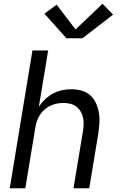

<svg xmlns="http://www.w3.org/2000/svg" viewBox="-20 -1004 640 1024"><path d="M32 0 153 -735H237L187 -434Q201 -456 220.5 -474.5Q240 -493 263.5 -505.5Q287 -518 312 -523Q337 -528 361 -528Q389 -528 415.5 -520.5Q442 -513 461.5 -495.5Q481 -478 492 -453.5Q503 -429 507.5 -402Q512 -375 510 -347Q508 -319 504 -290L456 0H372L422 -302Q425 -321 426 -340Q427 -359 423 -376.5Q419 -394 410 -409.5Q401 -425 387 -435.5Q373 -446 355 -450.5Q337 -455 318 -455Q301 -455 283.5 -451.5Q266 -448 249.5 -440.5Q233 -433 218.5 -420.5Q204 -408 194 -393Q184 -378 178 -361Q172 -344 169 -327L115 0ZM334 -800 217 -931 282 -979 383 -847 527 -984 583 -926 420 -800Z"/></svg>

Font: Iosevka SS04 Extended Oblique
Style: Regular
Weight: 400
Width: 7
Italic angle: -9°
Monospace: yes
Designer: Belleve Invis
Foundry: Belleve Invis
Version: Version 19.0.0; ttfautohint (v1.8.4)